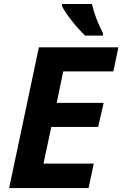

<svg xmlns="http://www.w3.org/2000/svg" viewBox="-20 -954 621 974"><path d="M177.2 -713.9H580.6L555.2 -591.8H300.8L267.6 -432.1H505.9L478 -310.1H240.2L200.7 -124H455.6L429.2 0H26.4ZM294.4 -923.3V-933.6H446.3Q463.4 -860.4 502.4 -785.6V-773.4H412.1Q377 -806.6 343.8 -849.1Q310.5 -891.6 294.4 -923.3Z"/></svg>

Font: Viking Open Sans
Style: Bold Italic
Weight: 700
Italic angle: -12°
Foundry: Ascender Corporation
Version: Version 2.000